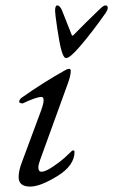

<svg xmlns="http://www.w3.org/2000/svg" viewBox="-20 -677 419 711"><path d="M254 -549Q294 -590 347 -641Q363 -657 370 -657Q379 -657 379 -648Q379 -641 372 -630Q320 -556 275 -504Q239 -462 225 -462Q215 -462 207 -492Q200 -518 192 -572Q184 -626 184 -636Q184 -657 192 -657Q201 -657 209 -640Q233 -580 245 -549Q248 -541 254 -549ZM61 -76 133 -270Q150 -318 133 -318Q115 -318 66 -295Q63 -293 57 -295Q51 -297 51 -300Q51 -308 60 -315Q139 -371 223 -418Q242 -428 242 -414Q242 -398 232 -370L129 -86Q122 -67 122 -57Q122 -41 134 -41Q148 -41 175.5 -59.5Q203 -78 219 -92.5Q235 -107 246 -118Q248 -120 250 -120Q256 -120 256 -115Q256 -64 192.5 -25Q129 14 92 14Q49 14 49 -21Q49 -45 61 -76Z"/></svg>

Font: EB Garamond 12
Style: Italic
Weight: 400
Italic angle: -17°
Version: Version 0.016; ttfautohint (v1.8.4)